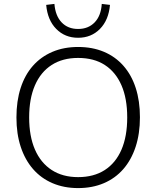

<svg xmlns="http://www.w3.org/2000/svg" viewBox="-20 -953 799 981"><path d="M379 8Q307 8 248.5 -17Q190 -42 149 -89Q108 -136 86 -202.5Q64 -269 64 -353Q64 -437 85.5 -503.5Q107 -570 148 -616.5Q189 -663 247.5 -688Q306 -713 379 -713Q452 -713 510.5 -688.5Q569 -664 610.5 -617Q652 -570 673.5 -503.5Q695 -437 695 -354Q695 -270 673 -203Q651 -136 610 -89Q569 -42 510.5 -17Q452 8 379 8ZM379 -48Q459 -48 515 -84Q571 -120 600.5 -188Q630 -256 630 -353Q630 -450 600.5 -517.5Q571 -585 515.5 -621Q460 -657 379 -657Q300 -657 244 -621Q188 -585 158.5 -517Q129 -449 129 -353Q129 -257 158.5 -189Q188 -121 244 -84.5Q300 -48 379 -48ZM379 -760Q312 -760 267.5 -805Q223 -850 216 -928L258 -933Q263 -872 295 -838.5Q327 -805 379 -805Q431 -805 463.5 -838.5Q496 -872 500 -933L542 -928Q535 -850 490.5 -805Q446 -760 379 -760Z"/></svg>

Font: Nunito Sans 12pt ExtraLight 12pt Light
Style: Regular
Weight: 300
Version: Version 3.101;gftools[0.9.27]